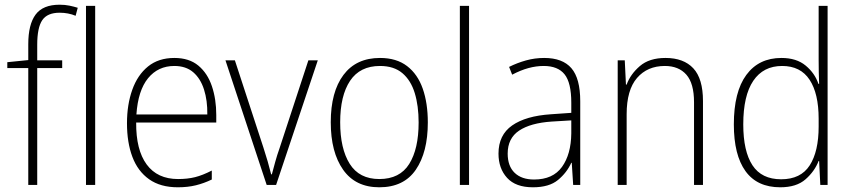

<svg xmlns="http://www.w3.org/2000/svg" viewBox="-20 -785 3614 815"><path d="M244 -496H138V0H100V-496H11V-521L100 -530V-597Q100 -681 131 -723Q162 -765 233 -765Q256 -765 275 -761Q294 -757 310 -752L301 -718Q270 -731 233 -731Q181 -731 159.5 -699.5Q138 -668 138 -595V-529H244Z M384 0H345V-760H384Z M720 -539Q783 -539 822 -506.5Q861 -474 879.5 -419Q898 -364 898 -297V-265H558Q557 -149 602.5 -87Q648 -25 736 -25Q776 -25 808 -33Q840 -41 879 -61V-23Q846 -7 811.5 1.5Q777 10 735 10Q661 10 613 -24Q565 -58 542 -119Q519 -180 519 -262Q519 -341 541.5 -404Q564 -467 608.5 -503Q653 -539 720 -539ZM720 -505Q651 -505 608.5 -453Q566 -401 559 -299H860Q861 -358 846 -405Q831 -452 800 -478.5Q769 -505 720 -505Z M1112 0 937 -529H977L1098 -159Q1118 -98 1131 -45H1134Q1141 -71 1148.5 -98.5Q1156 -126 1167 -157L1289 -529H1329L1152 0Z M1796 -265Q1796 -139 1745 -64.5Q1694 10 1590 10Q1489 10 1436.5 -64.5Q1384 -139 1384 -266Q1384 -395 1438 -467Q1492 -539 1593 -539Q1663 -539 1708 -504.5Q1753 -470 1774.5 -408.5Q1796 -347 1796 -265ZM1424 -266Q1424 -154 1464.5 -89.5Q1505 -25 1590 -25Q1677 -25 1717 -89Q1757 -153 1757 -265Q1757 -336 1740.5 -390Q1724 -444 1688 -474.5Q1652 -505 1593 -505Q1508 -505 1466 -442Q1424 -379 1424 -266Z M1971 0H1932V-760H1971Z M2290 -539Q2368 -539 2405.5 -495.5Q2443 -452 2443 -355V0H2413L2407 -94H2405Q2386 -52 2348.5 -21Q2311 10 2242 10Q2169 10 2132.5 -30Q2096 -70 2096 -133Q2096 -212 2154 -252.5Q2212 -293 2319 -300L2405 -306V-349Q2405 -434 2376.5 -469.5Q2348 -505 2288 -505Q2256 -505 2223 -496Q2190 -487 2154 -468L2141 -501Q2175 -518 2212.5 -528.5Q2250 -539 2290 -539ZM2322 -269Q2232 -263 2183.5 -230.5Q2135 -198 2135 -133Q2135 -80 2164.5 -51.5Q2194 -23 2247 -23Q2327 -23 2365.5 -76.5Q2404 -130 2405 -219V-274Z M2805 -539Q2882 -539 2923 -495Q2964 -451 2964 -356V0H2926V-351Q2926 -431 2893.5 -468Q2861 -505 2802 -505Q2728 -505 2684 -454Q2640 -403 2640 -300V0H2602V-529H2632L2637 -426H2640Q2656 -470 2696 -504.5Q2736 -539 2805 -539Z M3292 10Q3194 10 3144.5 -58.5Q3095 -127 3095 -257Q3095 -395 3148 -467Q3201 -539 3297 -539Q3361 -539 3400 -506.5Q3439 -474 3454 -429H3457Q3455 -481 3455 -530V-760H3493V0H3462L3457 -102H3455Q3438 -58 3399.5 -24Q3361 10 3292 10ZM3296 -24Q3379 -24 3417 -83Q3455 -142 3455 -248V-281Q3455 -388 3416.5 -446.5Q3378 -505 3300 -505Q3220 -505 3177.5 -442Q3135 -379 3135 -257Q3135 -143 3174 -83.5Q3213 -24 3296 -24Z"/></svg>

Font: Noto Sans Khmer SemiCondensed ExtraLight
Style: Regular
Weight: 200
Width: 4
Designer: Danh Hong and the Monotype Design Team
Foundry: Monotype Imaging Inc.
Version: Version 2.004; ttfautohint (v1.8.4.7-5d5b)